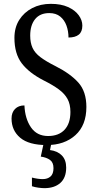

<svg xmlns="http://www.w3.org/2000/svg" viewBox="-20 -744 508 998"><path d="M223 10Q130 10 85 -28Q40 -66 40 -128Q40 -159 58 -177.5Q76 -196 107 -196Q110 -127 141 -82Q172 -37 230 -37Q285 -37 315.5 -69.5Q346 -102 346 -162Q346 -202 331 -229.5Q316 -257 285.5 -279.5Q255 -302 207 -326Q131 -365 93 -415Q55 -465 55 -547Q55 -601 80 -640.5Q105 -680 147.5 -702Q190 -724 244 -724Q297 -724 333.5 -707.5Q370 -691 389 -665Q408 -639 408 -611Q408 -579 389.5 -564Q371 -549 336 -549Q336 -582 325.5 -611Q315 -640 293 -658Q271 -676 236 -676Q188 -676 162.5 -644.5Q137 -613 137 -559Q137 -522 149 -495.5Q161 -469 190 -447Q219 -425 269 -400Q346 -361 387.5 -314.5Q429 -268 429 -188Q429 -93 372 -41.5Q315 10 223 10ZM211 234Q198 234 179.5 231.5Q161 229 146 224V179Q178 187 202 187Q227 187 242.5 173.5Q258 160 258 130Q258 100 239.5 87Q221 74 192 70L209 -9H249L240 36Q279 41 301.5 64Q324 87 324 127Q324 180 293.5 207Q263 234 211 234Z"/></svg>

Font: Noto Serif Condensed
Style: Regular
Weight: 400
Width: 3
Designer: Monotype Design Team
Foundry: Monotype Imaging Inc.
Version: Version 2.013; ttfautohint (v1.8.4.7-5d5b)